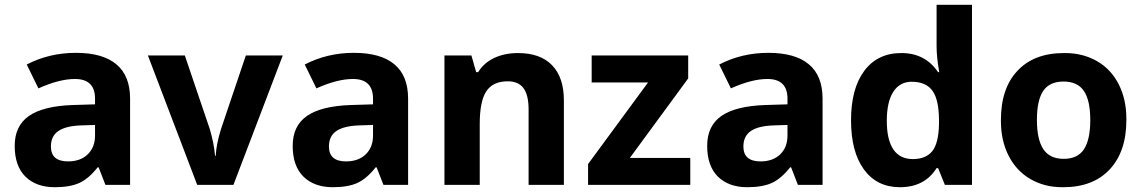

<svg xmlns="http://www.w3.org/2000/svg" viewBox="-20 -780 4817 810"><path d="M92.8 -507.8Q187.5 -557.1 300.3 -557.1Q413.1 -557.1 470.9 -508.8Q528.8 -460.4 528.8 -363.8V0H424.8L396 -74.2H392.1Q354.5 -26.4 314.9 -8.3Q275.4 9.8 210.9 9.8Q132.8 9.8 86.9 -35.2Q42 -80.1 42 -164.6Q42 -249 102.1 -290.8Q162.1 -332.5 286.1 -336.9L380.9 -339.8V-363.8Q380.9 -446.8 295.9 -446.8Q230.5 -446.8 142.1 -407.2ZM194.8 -162.1Q194.8 -99.1 267.1 -99.1Q319.3 -99.1 350.1 -128.9Q380.9 -158.7 380.9 -208V-252.9L323.2 -251Q258.3 -249 226.6 -227.5Q194.8 -206.1 194.8 -162.1Z M964.8 0H812L604 -545.9H759.8L865.2 -234.9Q882.8 -175.3 887.2 -123H890.1Q892.1 -169.4 912.1 -234.9L1017.1 -545.9H1172.9Z M1265.6 -507.8Q1360.4 -557.1 1473.1 -557.1Q1585.9 -557.1 1643.8 -508.8Q1701.7 -460.4 1701.7 -363.8V0H1597.7L1568.8 -74.2H1564.9Q1527.3 -26.4 1487.8 -8.3Q1448.2 9.8 1383.8 9.8Q1305.7 9.8 1259.8 -35.2Q1214.8 -80.1 1214.8 -164.6Q1214.8 -249 1274.9 -290.8Q1335 -332.5 1459 -336.9L1553.7 -339.8V-363.8Q1553.7 -446.8 1468.8 -446.8Q1403.3 -446.8 1314.9 -407.2ZM1367.7 -162.1Q1367.7 -99.1 1439.9 -99.1Q1492.2 -99.1 1522.9 -128.9Q1553.7 -158.7 1553.7 -208V-252.9L1496.1 -251Q1431.2 -249 1399.4 -227.5Q1367.7 -206.1 1367.7 -162.1Z M2165 -556.2Q2259.8 -556.2 2309.3 -504.6Q2358.9 -453.1 2358.9 -356V0H2210V-318.8Q2210 -378.4 2188.7 -407.7Q2167.5 -437 2122.1 -437Q2059.6 -437 2031.7 -395Q2003.9 -353 2003.9 -256.8V0H1855V-545.9H1968.8L1988.8 -475.6H1997.1Q2021.5 -515.1 2065.2 -535.6Q2108.9 -556.2 2165 -556.2Z M2892.1 -113.8V0H2460.9V-87.9L2713.9 -432.1H2476.1V-545.9H2883.3V-449.2L2637.2 -113.8Z M3014.2 -507.8Q3108.9 -557.1 3221.7 -557.1Q3334.5 -557.1 3392.3 -508.8Q3450.2 -460.4 3450.2 -363.8V0H3346.2L3317.4 -74.2H3313.5Q3275.9 -26.4 3236.3 -8.3Q3196.8 9.8 3132.3 9.8Q3054.2 9.8 3008.3 -35.2Q2963.4 -80.1 2963.4 -164.6Q2963.4 -249 3023.4 -290.8Q3083.5 -332.5 3207.5 -336.9L3302.2 -339.8V-363.8Q3302.2 -446.8 3217.3 -446.8Q3151.9 -446.8 3063.5 -407.2ZM3116.2 -162.1Q3116.2 -99.1 3188.5 -99.1Q3240.7 -99.1 3271.5 -128.9Q3302.2 -158.7 3302.2 -208V-252.9L3244.6 -251Q3179.7 -249 3147.9 -227.5Q3116.2 -206.1 3116.2 -162.1Z M4080.6 0H3966.3L3937.5 -70.8H3931.2Q3880.9 9.8 3776.4 9.8Q3679.7 9.8 3625 -64.7Q3570.3 -139.2 3570.3 -272.7Q3570.3 -406.2 3626.2 -481.2Q3682.1 -556.2 3782.7 -556.2Q3883.3 -556.2 3937.5 -475.6H3942.4Q3931.2 -538.6 3931.2 -585V-759.8H4080.6ZM3941.4 -271Q3941.4 -358.4 3914.1 -396.7Q3886.7 -435.1 3826.2 -435.1Q3775.9 -435.1 3748.5 -392.6Q3721.2 -350.1 3721.2 -270.3Q3721.2 -190.4 3748.8 -149.7Q3776.4 -108.9 3831.1 -108.9Q3885.7 -108.9 3912.6 -141.8Q3939.5 -174.8 3941.4 -254.9Z M4473.1 -556.2Q4548.3 -556.2 4607.7 -522.2Q4667 -488.3 4699.5 -424.6Q4731.9 -360.8 4731.9 -278.8Q4731.9 -276.4 4731.9 -273.9Q4731.9 -140.6 4661.6 -65.4Q4591.3 9.8 4465.8 9.8Q4463.9 9.8 4461.4 9.8Q4386.2 9.8 4326.9 -24.7Q4267.6 -59.1 4235.1 -123Q4202.6 -187 4202.6 -269Q4202.6 -271.5 4202.6 -273.9Q4202.6 -407.7 4272.5 -481.4Q4342.3 -556.2 4468.8 -556.2Q4470.7 -556.2 4473.1 -556.2ZM4552.7 -396.2Q4525.9 -436 4466.8 -436Q4407.7 -436 4381.1 -396.5Q4354.5 -356.9 4354.5 -274.2Q4354.5 -191.4 4381.6 -150.6Q4408.7 -109.9 4467.5 -109.9Q4526.4 -109.9 4553 -150.4Q4579.6 -190.9 4579.6 -273.7Q4579.6 -356.4 4552.7 -396.2Z"/></svg>

Font: Open Sans Hebrew
Style: Bold
Weight: 700
Foundry: Ascender Corporation, Yanek Iontef
Version: Version 2.001;PS 002.001;hotconv 1.0.70;makeotf.lib2.5.58329